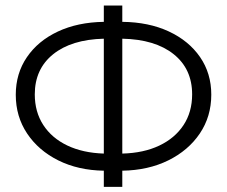

<svg xmlns="http://www.w3.org/2000/svg" viewBox="-20 -682 842 712"><path d="M38.5 -330.5Q38.5 -409.5 79.8 -470Q121 -530.5 194.5 -565Q268 -599.5 365 -601V-661.5H433.5V-601Q531.5 -600 605.8 -565.5Q680 -531 721.8 -470.5Q763.5 -410 763.5 -331Q763.5 -250 721 -187Q678.5 -124 604 -87.2Q529.5 -50.5 433.5 -49V11H365V-49Q270 -50.5 196.2 -87.2Q122.5 -124 80.5 -187Q38.5 -250 38.5 -330.5ZM692.5 -332Q692.5 -426.5 623.8 -481.2Q555 -536 433.5 -538.5V-112.5Q512.5 -114.5 570.5 -142Q628.5 -169.5 660.5 -218Q692.5 -266.5 692.5 -332ZM109 -332Q109 -267 140.5 -218.5Q172 -170 229.5 -142.5Q287 -115 365 -112.5V-538.5Q245 -535.5 177 -480.8Q109 -426 109 -332Z"/></svg>

Font: Overused Grotesk Book
Style: Regular
Weight: 375
Version: Version 0.004